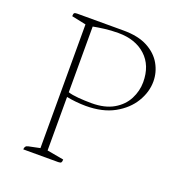

<svg xmlns="http://www.w3.org/2000/svg" viewBox="-119 -742 790 843"><g transform="rotate(20 276.5 -320.5)"><path d="M81 0Q81 -17 97 -20L150 -31V-609L83 -623Q83 -634 86 -637.5Q89 -641 99 -641H316Q385 -641 429 -617.5Q473 -594 494.5 -556Q516 -518 516 -475Q516 -426 488 -379.5Q460 -333 406 -303Q352 -273 273 -273Q251 -273 226.5 -275.5Q202 -278 183 -282V-32L261 -18Q261 -8 258 -4Q255 0 244 0ZM299 -623Q265 -623 234 -619Q203 -615 183 -611V-304Q201 -298 231.5 -295.5Q262 -293 293 -293Q355 -293 395.5 -316.5Q436 -340 455.5 -378Q475 -416 475 -457Q475 -535 427 -579Q379 -623 299 -623Z"/></g></svg>

Font: Petrona Thin
Style: Regular
Weight: 100
Designer: Ringo R. Seeber
Foundry: Ringo R. Seeber
Version: Version 2.001; ttfautohint (v1.8.3)